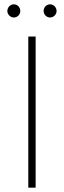

<svg xmlns="http://www.w3.org/2000/svg" viewBox="-20 -869 295 889"><path d="M111 0H145V-700H111ZM212 -788C228 -788 242 -802 242 -818C242 -835 228 -849 212 -849C195 -849 182 -835 182 -818C182 -802 195 -788 212 -788ZM44 -788C61 -788 74 -802 74 -818C74 -835 61 -849 44 -849C28 -849 14 -835 14 -818C14 -802 28 -788 44 -788Z"/></svg>

Font: Chess Sans ExtraLight
Style: Regular
Weight: 275
Designer: Wolf Bōese
Foundry: Wolf Bōese
Version: Version 7.223;Glyphs 3.3 (3306)